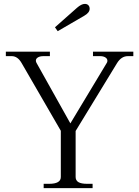

<svg xmlns="http://www.w3.org/2000/svg" viewBox="-20 -965 714 985"><path d="M262 -825 375 -925Q398 -945 415 -945Q427 -945 433.5 -938Q440 -931 440 -920Q440 -900 412 -884L276 -805ZM204 -22H232Q292 -22 292 -57V-294L90 -643Q70 -677 40 -677H10V-700H236V-677H203Q185 -677 174.5 -670.5Q164 -664 164 -654Q164 -649 167 -643L341 -332L527 -641Q531 -646 531 -653Q531 -664 520.5 -670.5Q510 -677 494 -677H457V-700H664V-677H636Q603 -677 581 -642L368 -293V-57Q368 -39 382.5 -30.5Q397 -22 427 -22H455V0H204Z"/></svg>

Font: Taviraj Light
Style: Regular
Weight: 300
Designer: Katatrad Team
Foundry: CadsonDemak
Version: Version 1.001